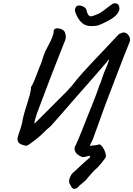

<svg xmlns="http://www.w3.org/2000/svg" viewBox="-20 -885 827 1192"><path d="M486 88Q463 79 451.5 63.5Q440 48 444 26Q443 31 449.5 17.5Q456 4 466 -19.5Q476 -43 487 -70.5Q498 -98 507.5 -122Q517 -146 522 -159Q536 -194 549.5 -227.5Q563 -261 573.5 -288.5Q584 -316 590 -333.5Q596 -351 596 -352Q607 -376 616 -405Q625 -434 636 -457Q643 -473 649 -488.5Q655 -504 658 -518Q641 -498 614.5 -467Q588 -436 555.5 -399Q523 -362 488.5 -323Q454 -284 421.5 -246.5Q389 -209 362 -178Q335 -147 316.5 -126.5Q298 -106 293 -100Q271 -83 252.5 -63.5Q234 -44 212 -27Q203 -20 189 -9Q175 2 162 11Q149 20 141 20Q104 13 94.5 -1.5Q85 -16 91 -37Q97 -58 106 -82Q111 -97 115 -112.5Q119 -128 121 -144Q129 -178 137 -204Q145 -230 152 -252Q159 -275 165.5 -298.5Q172 -322 173 -345Q184 -363 193.5 -386Q203 -409 211 -431Q219 -453 225 -467Q236 -491 243.5 -517Q251 -543 262 -568Q269 -582 281 -604.5Q293 -627 303 -650.5Q313 -674 313 -689Q313 -702 323 -706.5Q333 -711 346.5 -708.5Q360 -706 371 -698.5Q382 -691 384 -680Q388 -670 388.5 -658Q389 -646 384 -634L301 -423L210 -183Q202 -160 197.5 -142.5Q193 -125 194 -117L396 -319Q413 -337 429.5 -356.5Q446 -376 460 -395Q475 -413 494 -434Q513 -455 532 -475.5Q551 -496 567 -513Q583 -530 592 -539L719 -674L742 -683Q758 -685 769.5 -675Q781 -665 785.5 -650.5Q790 -636 784 -622Q782 -616 772.5 -593.5Q763 -571 750 -537.5Q737 -504 722.5 -466Q708 -428 693 -389.5Q678 -351 665.5 -317.5Q653 -284 644 -261Q639 -248 631.5 -228Q624 -208 615.5 -184Q607 -160 598 -135Q589 -110 581 -88Q573 -66 567 -50Q563 -36 557.5 -23Q552 -10 546 2Q540 13 536 25Q532 37 528 55Q523 73 510.5 83.5Q498 94 486 88ZM549 -723Q510 -722 486 -745.5Q462 -769 447 -810Q445 -818 445.5 -826Q446 -834 453 -844Q457 -849 466.5 -850.5Q476 -852 480 -850Q501 -845 510 -834.5Q519 -824 520 -809Q523 -804 524.5 -800Q526 -796 527 -794Q533 -786 539.5 -784Q546 -782 565 -789Q590 -797 608 -809Q626 -821 642 -834Q656 -845 665 -851.5Q674 -858 681 -862L683 -863Q692 -866 701 -864Q710 -862 713 -857Q719 -851 720.5 -841.5Q722 -832 721 -824L720 -822Q718 -814 709 -800.5Q700 -787 681 -774Q665 -763 645 -752.5Q625 -742 603 -733Q596 -729 585.5 -726.5Q575 -724 549 -723ZM449 286Q445 288 439 287.5Q433 287 426 280Q422 271 416.5 262.5Q411 254 409 247Q408 231 414 217Q420 203 428 192Q434 187 449 173.5Q464 160 481 143.5Q498 127 513 114Q528 101 533 97Q539 93 539.5 90Q540 87 535 82Q531 82 522 85Q513 88 511 88Q497 93 487 86.5Q477 80 479 61L487 28Q498 26 507 25Q516 24 527.5 22.5Q539 21 556 18Q567 18 577.5 16Q588 14 599 11Q613 19 624.5 40.5Q636 62 638 84Q637 88 635.5 92Q634 96 631 100Q620 114 605 133Q590 152 566 173Q560 179 551 189Q542 199 535 207Q528 215 526 217Q518 230 504.5 241Q491 252 472 268Q470 272 464 278Q458 284 449 286Z"/></svg>

Font: Caveat SemiBold
Style: Regular
Weight: 600
Designer: Pablo Impallari
Foundry: Pablo Impallari
Version: Version 2.000